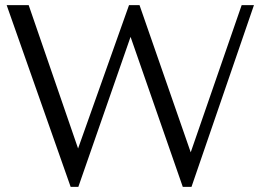

<svg xmlns="http://www.w3.org/2000/svg" viewBox="-20 -720 1018 750"><path d="M6 -700H92L285 -140L484 -700H525L725 -125L924 -700H972L728 10H694L490 -576L286 10H256Z"/></svg>

Font: Fahkwang Light
Style: Regular
Weight: 300
Version: Version 1.000; ttfautohint (v1.6)